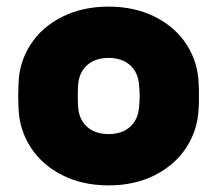

<svg xmlns="http://www.w3.org/2000/svg" viewBox="-20 -550 656 580"><path d="M35 0ZM308 10Q229 10 168 -21Q107 -52 73 -104.5Q39 -157 36 -221L35 -260L36 -298Q38 -362 72 -415Q106 -468 167.5 -499Q229 -530 308 -530Q387 -530 448.5 -499Q510 -468 544 -415Q578 -362 580 -298Q581 -288 581 -260Q581 -231 580 -221Q577 -157 543 -104.5Q509 -52 448 -21Q387 10 308 10ZM400 -226Q402 -246 402 -260Q402 -274 400 -294Q397 -332 372.5 -353.5Q348 -375 308 -375Q268 -375 243.5 -353.5Q219 -332 216 -294Q215 -284 215 -260Q215 -236 216 -226Q219 -188 243.5 -166.5Q268 -145 308 -145Q348 -145 372.5 -166.5Q397 -188 400 -226Z"/></svg>

Font: Hezaedrus
Style: Bold
Weight: 700
Designer: Hubert & Fischer
Foundry: Hubert & Fischer
Version: Version 1.10;September 3, 2019;FontCreator 11.5.0.2425 64-bi